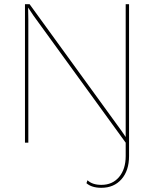

<svg xmlns="http://www.w3.org/2000/svg" viewBox="-20 -680 734 915"><path d="M463 215Q417 215 392 193L397 179Q420 201 463 201Q516 201 547.5 163.5Q579 126 579 64V0L140 -605L114 -644L115 -587V0H99V-660H121L560 -55L579 -27V-660H595V64Q595 133 559 174Q523 215 463 215Z"/></svg>

Font: Elaine Sans Thin
Style: Regular
Weight: 250
Designer: Wei Huang
Foundry: Wei Huang
Version: Version 2.001;December 24, 2019;FontCreator 12.0.0.2547 64-b